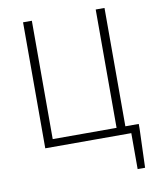

<svg xmlns="http://www.w3.org/2000/svg" viewBox="-92 -730 810 989"><g transform="rotate(-10 313.0 -235.5)"><path d="M97 0V-659H143V-40H477V-659H523V-40H593V-14L586 188H547V0Z"/></g></svg>

Font: Toshiba Sans Light
Style: Regular
Weight: 300
Designer: Paul D. Hunt
Foundry: Toshiba Corporation
Version: Version 2.020;PS 2.0;hotconv 1.0.86;makeotf.lib2.5.63406